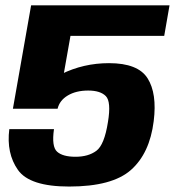

<svg xmlns="http://www.w3.org/2000/svg" viewBox="-20 -695 658 722"><path d="M240 6.5Q402 6.5 472.5 -56Q543 -118.5 558 -239.5Q571 -343.5 535 -400.5Q499 -457.5 390 -457.5Q293.5 -457.5 210 -416Q126.5 -374.5 103.5 -289.5L196.5 -286Q204 -317.5 235 -336Q266 -354.5 311.5 -354.5Q357.5 -354.5 378 -333.5Q398.5 -312.5 386 -236.5Q372.5 -150 342.2 -127.8Q312 -105.5 264 -105.5Q216 -105.5 194.8 -124.5Q173.5 -143.5 183 -209.5H15Q3.5 -118.5 47.5 -56Q91.5 6.5 240 6.5ZM28.5 -286H196.5L245 -560H597.5L617.5 -675H97Z"/></svg>

Font: Anybody
Style: Bold Italic
Weight: 700
Italic angle: -10°
Designer: Tyler Finck
Foundry: Etcetera Type Company
Version: Version 1.113;gftools[0.9.25]